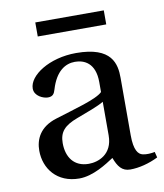

<svg xmlns="http://www.w3.org/2000/svg" viewBox="-77 -720 679 795"><g transform="rotate(-10 262.5 -322.0)"><path d="M125 -597H413V-656H125ZM49 -130C49 -55 99 12 193 12C251 12 310 -27 342 -48C356 -11 372 12 407 12C444 12 487 1 525 -18L519 -42C505 -39 483 -37 468 -41C450 -45 433 -64 433 -127V-369C433 -427 420 -502 269 -502C156 -502 67 -443 67 -388C67 -356 104 -341 123 -341C144 -341 150 -352 155 -369C177 -443 218 -467 258 -467C297 -467 343 -447 343 -367V-325C318 -299 221 -274 142 -249C70 -227 49 -177 49 -130ZM150 -144C150 -191 172 -215 228 -236C268 -251 321 -270 343 -284V-143C343 -62 281 -41 242 -41C180 -41 150 -85 150 -144Z"/></g></svg>

Font: Lingua Franca
Style: Regular
Weight: 400
Version: Version 1.19